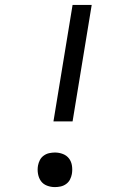

<svg xmlns="http://www.w3.org/2000/svg" viewBox="-20 -755 540 783"><path d="M198 -260 276 -735H354L276 -260ZM204 8Q187 8 171.5 2Q156 -4 147 -16.5Q138 -29 135 -46Q132 -63 135 -80Q137 -91 142.5 -102Q148 -113 158.5 -120.5Q169 -128 181 -130.5Q193 -133 204 -133Q221 -133 236.5 -127Q252 -121 261.5 -108.5Q271 -96 273.5 -79Q276 -62 273 -45Q271 -34 265.5 -23Q260 -12 249.5 -4.5Q239 3 227 5.5Q215 8 204 8Z"/></svg>

Font: Iosevka Term Curly Oblique
Style: Regular
Weight: 400
Italic angle: -9°
Designer: Belleve Invis
Foundry: Belleve Invis
Version: Version 32.3.0